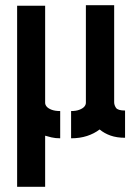

<svg xmlns="http://www.w3.org/2000/svg" viewBox="-20 -720 541 740"><path d="M46 0V-698H154V-324Q154 -316 160 -309Q166 -302 179 -297Q192 -292 212 -292V-187Q193 -187 178.5 -190.5Q164 -194 154 -197V0ZM254 -187V-292Q273 -292 286 -297Q299 -302 305 -309Q311 -316 311 -324V-700H420V-326Q420 -315 427 -304.5Q434 -294 462 -294V-189Q430 -189 406 -197.5Q382 -206 364 -221Q343 -205 315.5 -196Q288 -187 254 -187Z"/></svg>

Font: Stick No Bills ExtraLight
Style: Bold
Weight: 700
Version: Version 2.000